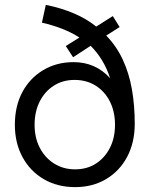

<svg xmlns="http://www.w3.org/2000/svg" viewBox="-20 -756 624 788"><path d="M288 12Q216 12 160 -20.5Q104 -53 72.5 -111Q41 -169 41 -244Q41 -320 71.5 -377.5Q102 -435 157 -468Q212 -501 282 -501Q372 -501 432 -435Q419 -475 399 -508Q379 -541 352 -568L280 -521L250 -567L306 -602Q244 -642 152 -663L168 -736Q232 -723 283.5 -701Q335 -679 375 -647L443 -690L471 -645L416 -610Q458 -567 484 -511Q510 -455 521.5 -389Q533 -323 533 -248Q533 -171 502 -112.5Q471 -54 415.5 -21Q360 12 288 12ZM288 -61Q337 -61 373.5 -84.5Q410 -108 431 -149Q452 -190 452 -244Q452 -298 431 -339.5Q410 -381 372.5 -404.5Q335 -428 286 -428Q238 -428 201 -404.5Q164 -381 143 -339.5Q122 -298 122 -244Q122 -190 143.5 -149Q165 -108 202.5 -84.5Q240 -61 288 -61Z"/></svg>

Font: Figtree
Style: Regular
Weight: 400
Designer: Erik Kennedy
Foundry: Erik Kennedy
Version: Version 2.002